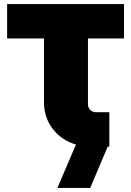

<svg xmlns="http://www.w3.org/2000/svg" viewBox="-20 -720 644 943"><path d="M262 203 353 -10Q282 -31 239 -87Q196 -143 196 -219V-531H15V-700H589V-531H412V-208Q412 -192 423 -180.5Q434 -169 450 -169H517V0H509L423 203Z"/></svg>

Font: MuseoModerno Black
Style: Regular
Weight: 900
Designer: Pablo Cosgaya, Héctor Gatti, Marcela Romero, and the Authors of The MuseoModerno Project.
Foundry: Omnibus-Type Team
Version: Version 1.001